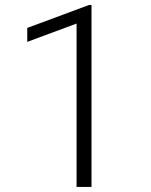

<svg xmlns="http://www.w3.org/2000/svg" viewBox="-20 -733 594 753"><path d="M338.9 0H280.3V-640.6L86.9 -568.8V-623.5L329.1 -713.4H338.9Z"/></svg>

Font: SteelSelectRoboto
Style: Regular
Weight: 300
Designer: Google
Version: Version 2.137; 2017